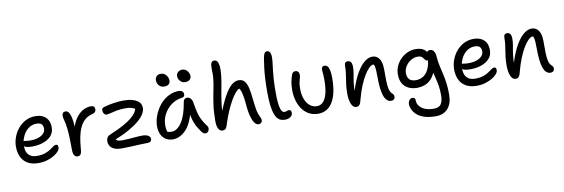

<svg xmlns="http://www.w3.org/2000/svg" viewBox="-66 -1299 6162 2098"><g transform="rotate(-10 3015.0 -250.0)"><path d="M272 10Q196 10 148.5 -18.5Q101 -47 78.5 -96.5Q56 -146 56 -210Q56 -261 74.5 -312.5Q93 -364 128 -406.5Q163 -449 212 -475Q261 -501 322 -501Q369 -501 404 -484Q439 -467 458.5 -433.5Q478 -400 478 -349Q478 -295 445.5 -257.5Q413 -220 357 -200Q301 -180 231 -180Q171 -180 147 -196.5Q123 -213 123 -233Q123 -245 129 -250.5Q135 -256 149 -256Q160 -256 176.5 -252.5Q193 -249 224 -249Q274 -249 311.5 -261.5Q349 -274 371 -297Q393 -320 393 -350Q393 -384 376 -401Q359 -418 320 -418Q281 -418 248.5 -400Q216 -382 192.5 -351Q169 -320 156 -280.5Q143 -241 143 -198Q143 -162 155 -133.5Q167 -105 194 -87.5Q221 -70 267 -70Q321 -70 357.5 -83Q394 -96 418 -112.5Q442 -129 458.5 -141.5Q475 -154 489 -154Q503 -154 508 -146Q513 -138 513 -120Q513 -100 493.5 -77.5Q474 -55 440 -35Q406 -15 363 -2.5Q320 10 272 10Z M702 12Q687 12 676 3Q665 -6 659 -23Q653 -40 653 -61Q653 -126 651 -189Q649 -252 643.5 -305Q638 -358 628 -392Q622 -415 619.5 -428Q617 -441 617 -454Q617 -472 626.5 -483.5Q636 -495 656 -495Q674 -495 688.5 -478.5Q703 -462 713 -421.5Q723 -381 727 -309Q731 -237 729 -127L697 -156Q704 -253 728.5 -319.5Q753 -386 787.5 -426Q822 -466 861 -484Q900 -502 938 -502Q963 -502 972.5 -490Q982 -478 982 -461Q982 -447 973 -434.5Q964 -422 942 -416Q890 -404 856 -373.5Q822 -343 800.5 -297.5Q779 -252 767.5 -194Q756 -136 751 -68Q749 -36 743.5 -18.5Q738 -1 728 5.5Q718 12 702 12Z M1196 10Q1139 10 1107 -5Q1075 -20 1062 -44Q1049 -68 1049 -92Q1049 -116 1060 -134.5Q1071 -153 1096 -162Q1200 -205 1271 -247Q1342 -289 1378.5 -331Q1415 -373 1414 -413L1436 -365Q1422 -384 1404.5 -394.5Q1387 -405 1363 -410Q1339 -415 1306 -415Q1251 -415 1210 -407Q1169 -399 1139.5 -391Q1110 -383 1091 -383Q1083 -383 1074 -390Q1065 -397 1059.5 -409Q1054 -421 1054 -434Q1054 -449 1060.5 -457.5Q1067 -466 1084 -470Q1132 -484 1189.5 -493Q1247 -502 1298 -502Q1355 -502 1393 -492Q1431 -482 1454 -466Q1477 -450 1486.5 -429Q1496 -408 1496 -387Q1496 -358 1477 -323.5Q1458 -289 1414.5 -251Q1371 -213 1299 -172Q1227 -131 1120 -89L1138 -111Q1147 -89 1163.5 -82.5Q1180 -76 1210 -76Q1246 -76 1284.5 -79Q1323 -82 1363 -85.5Q1403 -89 1442 -89Q1480 -89 1502.5 -74Q1525 -59 1525 -36Q1525 -21 1514.5 -10.5Q1504 0 1483 0Q1445 0 1395 2.5Q1345 5 1293.5 7.5Q1242 10 1196 10Z M1761 10Q1716 10 1682.5 -11Q1649 -32 1631 -70Q1613 -108 1613 -159Q1613 -207 1628 -256Q1643 -305 1670 -349Q1697 -393 1734.5 -427Q1772 -461 1817 -480.5Q1862 -500 1913 -500Q1936 -500 1951 -488Q1966 -476 1966 -452Q1966 -440 1958.5 -431.5Q1951 -423 1936 -421Q1866 -412 1813.5 -372Q1761 -332 1732 -275Q1703 -218 1703 -156Q1703 -127 1708 -103.5Q1713 -80 1730 -43L1678 -112Q1701 -89 1716.5 -82Q1732 -75 1759 -75Q1823 -75 1873.5 -151Q1924 -227 1947 -372Q1951 -391 1961 -401.5Q1971 -412 1988 -412Q2012 -412 2029 -393.5Q2046 -375 2050 -345Q2059 -287 2069.5 -241.5Q2080 -196 2100 -155.5Q2120 -115 2154 -70Q2163 -60 2164 -47Q2165 -34 2160.5 -21.5Q2156 -9 2146.5 -1Q2137 7 2124 7Q2110 7 2101 1Q2092 -5 2084 -14Q2065 -41 2048 -67.5Q2031 -94 2017 -128.5Q2003 -163 1993 -210.5Q1983 -258 1979 -323L2012 -324Q1998 -232 1972 -167.5Q1946 -103 1911 -64.5Q1876 -26 1837.5 -8Q1799 10 1761 10ZM2000 -583Q1969 -583 1946.5 -607Q1924 -631 1924 -662Q1924 -688 1943 -705.5Q1962 -723 1989 -723Q2014 -723 2032 -709.5Q2050 -696 2059.5 -676.5Q2069 -657 2069 -638Q2069 -619 2053.5 -601Q2038 -583 2000 -583ZM1765 -575Q1743 -575 1725.5 -586Q1708 -597 1698 -615.5Q1688 -634 1688 -656Q1688 -683 1704.5 -701Q1721 -719 1749 -719Q1777 -719 1795.5 -705.5Q1814 -692 1824 -672Q1834 -652 1834 -631Q1834 -606 1818 -590.5Q1802 -575 1765 -575Z M2310 9Q2293 9 2279.5 -3Q2266 -15 2258 -40Q2250 -65 2250 -103Q2250 -208 2262 -291Q2274 -374 2288.5 -442.5Q2303 -511 2309 -568Q2312 -598 2311.5 -624Q2311 -650 2310.5 -673.5Q2310 -697 2312 -717Q2314 -734 2323 -747Q2332 -760 2352 -760Q2374 -760 2386 -743Q2398 -726 2402.5 -688.5Q2407 -651 2400 -587Q2393 -524 2378.5 -451Q2364 -378 2352.5 -296.5Q2341 -215 2343 -128L2321 -145Q2371 -277 2413.5 -355Q2456 -433 2496 -467.5Q2536 -502 2576 -502Q2620 -502 2643 -474Q2666 -446 2678 -393.5Q2690 -341 2696 -268Q2703 -204 2709.5 -165.5Q2716 -127 2724 -104.5Q2732 -82 2741 -65Q2746 -57 2749 -48Q2752 -39 2752 -29Q2752 -12 2740.5 -1Q2729 10 2711 10Q2686 10 2666 -18.5Q2646 -47 2633 -94.5Q2620 -142 2615 -197Q2610 -260 2604 -300Q2598 -340 2590.5 -365.5Q2583 -391 2571 -410Q2550 -408 2514.5 -362Q2479 -316 2438.5 -232Q2398 -148 2361 -31Q2353 -7 2340.5 1Q2328 9 2310 9Z M3006 11Q2983 11 2961.5 4.5Q2940 -2 2922.5 -21Q2905 -40 2892 -76Q2879 -112 2871.5 -171Q2864 -230 2864 -317Q2864 -401 2867.5 -465.5Q2871 -530 2877.5 -584.5Q2884 -639 2893 -692Q2900 -730 2910 -745Q2920 -760 2937 -760Q2957 -760 2969 -743Q2981 -726 2981 -686Q2981 -658 2977 -625Q2973 -592 2967.5 -548Q2962 -504 2958 -443.5Q2954 -383 2954 -297Q2954 -232 2958.5 -188.5Q2963 -145 2970.5 -120Q2978 -95 2989 -84.5Q3000 -74 3011 -74Q3025 -74 3033 -77Q3041 -80 3046.5 -82.5Q3052 -85 3059 -85Q3077 -85 3083 -75Q3089 -65 3089 -51Q3089 -23 3064 -6Q3039 11 3006 11Z M3375 10Q3313 10 3267.5 -16.5Q3222 -43 3192.5 -87.5Q3163 -132 3149.5 -186Q3136 -240 3136 -294Q3136 -342 3143.5 -383Q3151 -424 3165 -462Q3171 -477 3180.5 -484.5Q3190 -492 3205 -492Q3224 -492 3235.5 -479.5Q3247 -467 3247 -446Q3247 -430 3243.5 -416.5Q3240 -403 3235.5 -387Q3231 -371 3227.5 -349Q3224 -327 3224 -293Q3224 -229 3242.5 -179.5Q3261 -130 3295 -102Q3329 -74 3373 -74Q3414 -74 3443 -104.5Q3472 -135 3487 -195Q3502 -255 3502 -344Q3502 -372 3501 -390.5Q3500 -409 3498 -423.5Q3496 -438 3496 -454Q3496 -474 3503.5 -484.5Q3511 -495 3528 -495Q3548 -495 3561 -482Q3574 -469 3582 -437.5Q3590 -406 3590 -350Q3590 -229 3563.5 -149Q3537 -69 3489 -29.5Q3441 10 3375 10Z M4180 9Q4150 9 4127 -18.5Q4104 -46 4091.5 -108.5Q4079 -171 4079 -272Q4079 -320 4077 -349Q4075 -378 4070.5 -395Q4066 -412 4058 -422Q4050 -432 4038 -443Q4058 -444 4072.5 -438.5Q4087 -433 4094 -418.5Q4101 -404 4102 -380Q4088 -401 4078.5 -408Q4069 -415 4055 -415Q4035 -415 4009 -389.5Q3983 -364 3955 -318Q3927 -272 3901 -208.5Q3875 -145 3855 -69Q3845 -25 3832 -8Q3819 9 3797 9Q3760 9 3741 -36Q3722 -81 3722 -151Q3722 -202 3726.5 -240Q3731 -278 3736.5 -311Q3742 -344 3746.5 -379Q3751 -414 3751 -459Q3751 -478 3760 -488.5Q3769 -499 3787 -499Q3810 -499 3822.5 -482.5Q3835 -466 3835 -428Q3835 -395 3829.5 -364Q3824 -333 3818 -297Q3812 -261 3808 -213.5Q3804 -166 3807 -102L3789 -107Q3823 -236 3867.5 -324Q3912 -412 3961.5 -457Q4011 -502 4059 -502Q4094 -502 4117.5 -483Q4141 -464 4153 -429.5Q4165 -395 4165 -348Q4165 -270 4166 -214Q4167 -158 4176 -122Q4185 -86 4207 -67Q4217 -59 4221 -49.5Q4225 -40 4225 -27Q4225 -14 4214.5 -2.5Q4204 9 4180 9Z M4633 260Q4559 260 4507 243Q4455 226 4424.5 198Q4394 170 4380 138.5Q4366 107 4366 80Q4366 54 4380 36Q4394 18 4415 18Q4432 18 4439 26.5Q4446 35 4446 51Q4446 88 4469 116Q4492 144 4532 159.5Q4572 175 4625 175Q4685 175 4707 140.5Q4729 106 4729 42Q4729 -13 4722 -58Q4715 -103 4704.5 -143Q4694 -183 4685 -222Q4676 -261 4671 -305L4709 -295Q4700 -239 4680 -198.5Q4660 -158 4630.5 -132Q4601 -106 4564.5 -93.5Q4528 -81 4488 -81Q4432 -81 4390 -102Q4348 -123 4325.5 -163Q4303 -203 4303 -262Q4303 -310 4322 -353Q4341 -396 4374.5 -429.5Q4408 -463 4450 -482Q4492 -501 4538 -501Q4589 -501 4618.5 -485.5Q4648 -470 4661 -446Q4674 -422 4674 -397Q4674 -383 4666 -370Q4658 -357 4647 -357Q4633 -357 4625.5 -366Q4618 -375 4610.5 -386.5Q4603 -398 4590 -407Q4577 -416 4552 -416Q4509 -416 4472.5 -393.5Q4436 -371 4414 -335.5Q4392 -300 4392 -261Q4392 -215 4415 -190.5Q4438 -166 4488 -166Q4535 -166 4573.5 -191.5Q4612 -217 4634.5 -273Q4657 -329 4657 -420Q4657 -443 4664.5 -453.5Q4672 -464 4693 -464Q4722 -464 4736.5 -441Q4751 -418 4753 -389Q4758 -327 4768.5 -277.5Q4779 -228 4790.5 -180.5Q4802 -133 4809.5 -77.5Q4817 -22 4817 52Q4817 149 4769 204.5Q4721 260 4633 260Z M5134 10Q5058 10 5010.5 -18.5Q4963 -47 4940.5 -96.5Q4918 -146 4918 -210Q4918 -261 4936.5 -312.5Q4955 -364 4990 -406.5Q5025 -449 5074 -475Q5123 -501 5184 -501Q5231 -501 5266 -484Q5301 -467 5320.5 -433.5Q5340 -400 5340 -349Q5340 -295 5307.5 -257.5Q5275 -220 5219 -200Q5163 -180 5093 -180Q5033 -180 5009 -196.5Q4985 -213 4985 -233Q4985 -245 4991 -250.5Q4997 -256 5011 -256Q5022 -256 5038.5 -252.5Q5055 -249 5086 -249Q5136 -249 5173.5 -261.5Q5211 -274 5233 -297Q5255 -320 5255 -350Q5255 -384 5238 -401Q5221 -418 5182 -418Q5143 -418 5110.5 -400Q5078 -382 5054.5 -351Q5031 -320 5018 -280.5Q5005 -241 5005 -198Q5005 -162 5017 -133.5Q5029 -105 5056 -87.5Q5083 -70 5129 -70Q5183 -70 5219.5 -83Q5256 -96 5280 -112.5Q5304 -129 5320.5 -141.5Q5337 -154 5351 -154Q5365 -154 5370 -146Q5375 -138 5375 -120Q5375 -100 5355.5 -77.5Q5336 -55 5302 -35Q5268 -15 5225 -2.5Q5182 10 5134 10Z M5948 9Q5918 9 5895 -18.5Q5872 -46 5859.5 -108.5Q5847 -171 5847 -272Q5847 -320 5845 -349Q5843 -378 5838.5 -395Q5834 -412 5826 -422Q5818 -432 5806 -443Q5826 -444 5840.5 -438.5Q5855 -433 5862 -418.5Q5869 -404 5870 -380Q5856 -401 5846.5 -408Q5837 -415 5823 -415Q5803 -415 5777 -389.5Q5751 -364 5723 -318Q5695 -272 5669 -208.5Q5643 -145 5623 -69Q5613 -25 5600 -8Q5587 9 5565 9Q5528 9 5509 -36Q5490 -81 5490 -151Q5490 -202 5494.5 -240Q5499 -278 5504.5 -311Q5510 -344 5514.5 -379Q5519 -414 5519 -459Q5519 -478 5528 -488.5Q5537 -499 5555 -499Q5578 -499 5590.5 -482.5Q5603 -466 5603 -428Q5603 -395 5597.5 -364Q5592 -333 5586 -297Q5580 -261 5576 -213.5Q5572 -166 5575 -102L5557 -107Q5591 -236 5635.5 -324Q5680 -412 5729.5 -457Q5779 -502 5827 -502Q5862 -502 5885.5 -483Q5909 -464 5921 -429.5Q5933 -395 5933 -348Q5933 -270 5934 -214Q5935 -158 5944 -122Q5953 -86 5975 -67Q5985 -59 5989 -49.5Q5993 -40 5993 -27Q5993 -14 5982.5 -2.5Q5972 9 5948 9Z"/></g></svg>

Font: Shantell Sans Light
Style: Regular
Weight: 400
Version: Version 1.011;[c5ecc13dd]